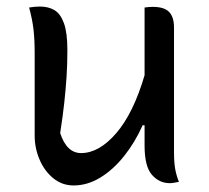

<svg xmlns="http://www.w3.org/2000/svg" viewBox="-20 -556 640 587"><path d="M102 -536Q128 -536 146.5 -525Q165 -514 175.5 -485Q186 -456 186 -403Q186 -360 183.5 -321.5Q181 -283 176.5 -242Q172 -201 164 -149Q184 -88 228 -88Q283 -88 335.5 -149Q388 -210 422 -326V-533Q429 -534 434.5 -534.5Q440 -535 447 -535Q482 -535 497 -519.5Q512 -504 512 -472V-91Q512 -60 515.5 -40Q519 -20 527 0Q520 1 513 2.5Q506 4 499 4Q467 4 444.5 -21.5Q422 -47 422 -111V-173H416Q393 -121 359.5 -79Q326 -37 286.5 -13Q247 11 205 11Q170 11 143 -11Q116 -33 101 -68Q86 -103 86 -141V-394Q86 -435 82.5 -465.5Q79 -496 69 -533Q87 -536 102 -536Z"/></svg>

Font: Recursive Sn Csl St
Style: Regular
Weight: 400
Version: Version 1.079;hotconv 1.0.112;makeotfexe 2.5.65598; ttfautoh